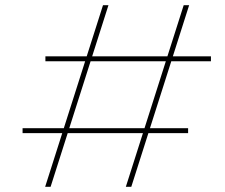

<svg xmlns="http://www.w3.org/2000/svg" viewBox="-20 -720 866 740"><path d="M688 -700H709L486 0H465ZM67 -226H705V-207H67ZM377 -700H398L175 0H154ZM155 -503H793V-484H155Z"/></svg>

Font: Fixel Italic Variable 20240409 Display Thin
Style: Italic
Weight: 100
Italic angle: -10°
Designer: AlfaBravo + MacPaw
Foundry: Kyrylo Tkachov, Marchela Mozhyna, Serhii Makarenko, Maria Weinstein, Zakhar Kryvoshyya
Version: Version 1.211;Glyphs 3.2 (3225)